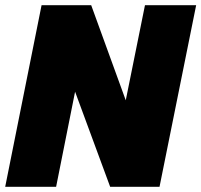

<svg xmlns="http://www.w3.org/2000/svg" viewBox="-30 -719 775 739"><path d="M130 -699H321L454 -333L528 -699H725L584 0H394L259 -366L186 0H-10Z"/></svg>

Font: Readiness ExtraBold
Style: Italic
Weight: 800
Italic angle: -12°
Designer: Katatrad Team
Foundry: CadsonDemak
Version: Version 1.00;January 16, 2020;FontCreator 12.0.0.2550 64-bit